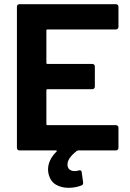

<svg xmlns="http://www.w3.org/2000/svg" viewBox="-20 -720 624 919"><path d="M535 -579H207Q202 -579 202 -574V-419Q202 -414 207 -414H422Q427 -414 430.5 -410.5Q434 -407 434 -402V-305Q434 -300 430.5 -296.5Q427 -293 422 -293H207Q202 -293 202 -288V-126Q202 -121 207 -121H535Q540 -121 543.5 -117.5Q547 -114 547 -109V-12Q547 -7 543.5 -3.5Q540 0 535 0H354Q352 0 348 2Q303 37 303 67Q303 83 312.5 91Q322 99 338 99Q347 99 356 96Q358 95 362 95Q370 95 371 104L378 154V157Q378 165 369 168Q340 179 308 179Q274 179 248 164Q222 149 213 115Q210 103 210 91Q210 46 250 6Q253 4 252 2Q251 0 248 0H73Q68 0 64.5 -3.5Q61 -7 61 -12V-688Q61 -693 64.5 -696.5Q68 -700 73 -700H535Q540 -700 543.5 -696.5Q547 -693 547 -688V-591Q547 -586 543.5 -582.5Q540 -579 535 -579Z"/></svg>

Font: UMi
Style: Bold
Weight: 700
Designer: Peter Middis
Foundry: We Are UMi
Version: Version 1.0